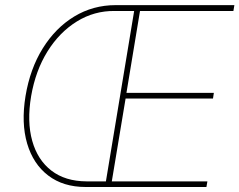

<svg xmlns="http://www.w3.org/2000/svg" viewBox="-20 -748 957 768"><path d="M322.8 0Q232.9 0 172.9 -45.9Q112.8 -91.8 88.6 -173.8Q64.5 -255.9 82 -363.3Q100.1 -472.7 151.1 -554.7Q202.1 -636.7 277.1 -682.1Q352.1 -727.5 442.9 -727.5H532.2L527.8 -704.1H439Q356.9 -705.1 287.4 -662.1Q217.8 -619.1 169.9 -542.2Q122.1 -465.3 104.5 -363.3Q87.4 -261.2 108.9 -184.6Q130.4 -107.9 185.8 -65.4Q241.2 -22.9 326.2 -22.5H416L411.6 0ZM399.9 0 520.5 -727.5H917.5L913.6 -704.1H540L485.8 -376.5H835.4L832 -354H482.4L427.2 -22.5H809.6L805.7 0Z"/></svg>

Font: Inter 17pt Thin
Style: Italic
Weight: 250
Italic angle: -9.3988°
Version: Version 4.001;git-66647c0bb